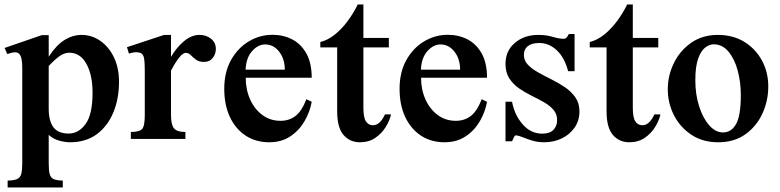

<svg xmlns="http://www.w3.org/2000/svg" viewBox="-23 -613 3439 847"><path d="M10.7 213.9V183.6Q39.1 183.1 52.7 176.8Q66.4 170.4 70.8 154.1Q75.2 137.7 75.2 106.4V-311Q75.2 -349.6 67.9 -366.2Q60.5 -382.8 43 -382.3Q28.3 -381.8 9.3 -374.5L-2.9 -401.4L161.1 -458H191.9V-362.8Q225.6 -414.6 262 -436.8Q298.3 -459 336.9 -459Q381.8 -459 419.4 -432.9Q457 -406.7 479.5 -360.4Q502 -314 502 -252Q502 -177.7 477.1 -117.2Q452.1 -56.6 404.1 -21Q356 14.6 286.1 14.6Q264.6 14.6 238.5 7.6Q212.4 0.5 191.9 -18.1V107.4Q191.9 139.2 196.3 155.3Q200.7 171.4 213.9 177.2Q227.1 183.1 253.9 183.6V213.9ZM280.3 -23.9Q323.7 -23.9 354.5 -65.9Q385.3 -107.9 385.3 -204.1Q385.3 -282.2 358.2 -331.3Q331.1 -380.4 282.7 -380.4Q260.7 -380.4 239.5 -365.2Q218.3 -350.1 191.9 -321.8V-132.3Q191.9 -80.1 212.4 -52Q232.9 -23.9 280.3 -23.9Z M857.4 -459Q886.7 -459 908 -442.1Q929.2 -425.3 929.2 -397Q929.2 -375 915.5 -357.4Q901.9 -339.8 876.5 -339.8Q855 -339.8 841.6 -349.9Q828.1 -359.9 818.4 -369.9Q808.6 -379.9 796.9 -379.9Q783.2 -379.9 765.9 -357.2Q748.5 -334.5 731.4 -301.8V-105.5Q731.4 -63.5 744.4 -47.1Q757.3 -30.8 794.9 -30.8V0H554.2V-30.8Q591.3 -30.8 603.5 -43.5Q615.7 -56.2 615.7 -104.5V-295.4Q615.7 -347.2 611.1 -362.1Q606.4 -377 594.2 -380.4Q584.5 -383.3 571.5 -382.3Q558.6 -381.3 545.9 -376.5L537.1 -404.8L700.7 -459H731.4V-362.3Q755.9 -403.8 788.8 -431.4Q821.8 -459 857.4 -459Z M1328.6 -175.3 1352.1 -164.1Q1344.2 -119.6 1320.6 -78.6Q1296.9 -37.6 1257.8 -11.5Q1218.8 14.6 1164.6 14.6Q1105.5 14.6 1060.8 -14.6Q1016.1 -43.9 991.2 -96.9Q966.3 -149.9 966.3 -221.2Q966.3 -294.9 996.3 -348.4Q1026.4 -401.9 1075 -430.7Q1123.5 -459.5 1179.2 -459.5Q1227.1 -459.5 1266.1 -439.2Q1305.2 -418.9 1328.6 -377Q1352.1 -335 1352.1 -270H1061Q1061 -217.8 1080.3 -174.8Q1099.6 -131.8 1134 -106Q1168.5 -80.1 1213.9 -80.1Q1250.5 -79.6 1279.1 -100.3Q1307.6 -121.1 1328.6 -175.3ZM1060.5 -305.7H1233.4Q1233.4 -353 1208.5 -385Q1183.6 -417 1146.5 -417Q1115.2 -417 1088.9 -387.2Q1062.5 -357.4 1060.5 -305.7Z M1564.5 14.6Q1520.5 14.6 1492.4 -17.6Q1464.4 -49.8 1464.4 -122.6V-403.8H1390.1V-427.7Q1423.8 -436 1454.6 -460.9Q1485.4 -485.8 1511 -520.5Q1536.6 -555.2 1555.2 -593.3H1580.1V-445.8H1692.4V-403.8H1580.1V-138.2Q1580.1 -94.7 1591.1 -77.9Q1602.1 -61 1621.1 -60.5Q1638.2 -60.1 1651.9 -73.2Q1665.5 -86.4 1675.3 -108.4H1702.1Q1695.8 -80.6 1678.2 -52.2Q1660.6 -23.9 1632.3 -4.6Q1604 14.6 1564.5 14.6Z M2102.1 -175.3 2125.5 -164.1Q2117.7 -119.6 2094 -78.6Q2070.3 -37.6 2031.2 -11.5Q1992.2 14.6 1938 14.6Q1878.9 14.6 1834.2 -14.6Q1789.6 -43.9 1764.6 -96.9Q1739.7 -149.9 1739.7 -221.2Q1739.7 -294.9 1769.8 -348.4Q1799.8 -401.9 1848.4 -430.7Q1897 -459.5 1952.6 -459.5Q2000.5 -459.5 2039.6 -439.2Q2078.6 -418.9 2102.1 -377Q2125.5 -335 2125.5 -270H1834.5Q1834.5 -217.8 1853.8 -174.8Q1873 -131.8 1907.5 -106Q1941.9 -80.1 1987.3 -80.1Q2023.9 -79.6 2052.5 -100.3Q2081.1 -121.1 2102.1 -175.3ZM1834 -305.7H2006.8Q2006.8 -353 1981.9 -385Q1957 -417 1919.9 -417Q1888.7 -417 1862.3 -387.2Q1835.9 -357.4 1834 -305.7Z M2533.2 -121.6Q2533.2 -81.1 2512 -50.3Q2490.7 -19.5 2455.3 -2.4Q2419.9 14.6 2377 14.6Q2349.1 14.6 2325.2 7.3Q2301.3 0 2283 -7.6Q2264.6 -15.1 2253.4 -16.1Q2247.6 -16.1 2243.2 -5.4Q2238.8 5.4 2235.8 10.3H2207V-164.1H2235.8Q2247.1 -105 2283 -64.2Q2318.8 -23.4 2369.1 -23.4Q2402.8 -23.4 2418.7 -40.5Q2434.6 -57.6 2434.6 -81.5Q2435.1 -109.4 2418.7 -128.4Q2402.3 -147.5 2376.5 -162.1Q2350.6 -176.8 2321.3 -191.2Q2292 -205.6 2266.1 -223.6Q2240.2 -241.7 2223.6 -267.6Q2207 -293.5 2207 -331.5Q2207 -388.7 2248.3 -423.8Q2289.6 -459 2351.1 -459Q2387.2 -459 2415.5 -450.4Q2443.8 -441.9 2463.4 -441.9Q2471.7 -441.9 2476.8 -447.8Q2481.9 -453.6 2486.3 -462.9H2511.7V-298.8H2483.4Q2467.3 -359.4 2433.1 -391.4Q2398.9 -423.3 2356 -423.3Q2322.3 -423.3 2305.2 -409.2Q2288.1 -395 2288.1 -372.6Q2287.6 -346.7 2305.2 -328.1Q2322.8 -309.6 2350.6 -293.9Q2378.4 -278.3 2409.9 -262.7Q2441.4 -247.1 2469.5 -228Q2497.6 -209 2515.4 -183.3Q2533.2 -157.7 2533.2 -121.6Z M2752.9 14.6Q2709 14.6 2680.9 -17.6Q2652.8 -49.8 2652.8 -122.6V-403.8H2578.6V-427.7Q2612.3 -436 2643.1 -460.9Q2673.8 -485.8 2699.5 -520.5Q2725.1 -555.2 2743.7 -593.3H2768.6V-445.8H2880.9V-403.8H2768.6V-138.2Q2768.6 -94.7 2779.5 -77.9Q2790.5 -61 2809.6 -60.5Q2826.7 -60.1 2840.3 -73.2Q2854 -86.4 2863.8 -108.4H2890.6Q2884.3 -80.6 2866.7 -52.2Q2849.1 -23.9 2820.8 -4.6Q2792.5 14.6 2752.9 14.6Z M3145 14.6Q3077.1 14.6 3027.3 -18.3Q2977.5 -51.3 2950.2 -104.5Q2922.9 -157.7 2922.9 -218.8Q2922.9 -279.8 2949.7 -334.7Q2976.6 -389.6 3026.1 -424.3Q3075.7 -459 3144 -459Q3210.4 -459 3260.3 -428.5Q3310.1 -397.9 3338.1 -346.4Q3366.2 -294.9 3366.2 -231.4Q3366.2 -168.9 3340.6 -112.5Q3314.9 -56.2 3265.6 -20.8Q3216.3 14.6 3145 14.6ZM3166.5 -28.8Q3203.6 -28.8 3224.4 -66.2Q3245.1 -103.5 3245.1 -193.4Q3245.1 -251 3231.2 -302.2Q3217.3 -353.5 3190.4 -385.5Q3163.6 -417.5 3125.5 -417.5Q3106.9 -417.5 3088.1 -403.3Q3069.3 -389.2 3056.9 -354.5Q3044.4 -319.8 3044.4 -258.8Q3044.4 -196.8 3061 -144.5Q3077.6 -92.3 3105.5 -60.5Q3133.3 -28.8 3166.5 -28.8Z"/></svg>

Font: Awami Nastaliq
Style: Bold
Weight: 700
Designer: Peter Martin, SIL International
Foundry: SIL International
Version: Version 3.100